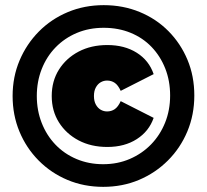

<svg xmlns="http://www.w3.org/2000/svg" viewBox="-20 -723 804 746"><path d="M381 3Q306 3 242 -24Q178 -51 130 -99.5Q82 -148 55.5 -212Q29 -276 29 -350Q29 -424 56 -488Q83 -552 131 -600.5Q179 -649 243.5 -676Q308 -703 383 -703Q458 -703 522.5 -676.5Q587 -650 634.5 -602Q682 -554 708.5 -490.5Q735 -427 735 -352Q735 -277 708 -212.5Q681 -148 632.5 -99.5Q584 -51 520 -24Q456 3 381 3ZM381 -85Q437 -85 484.5 -105.5Q532 -126 567 -162Q602 -198 621.5 -246.5Q641 -295 641 -352Q641 -409 622 -457Q603 -505 569 -540.5Q535 -576 487.5 -595.5Q440 -615 383 -615Q326 -615 278.5 -595Q231 -575 196 -539Q161 -503 142 -454.5Q123 -406 123 -350Q123 -294 142 -245.5Q161 -197 195.5 -161Q230 -125 277.5 -105Q325 -85 381 -85ZM397 -152Q334 -152 285.5 -177.5Q237 -203 209 -247.5Q181 -292 181 -350Q181 -408 209 -452.5Q237 -497 285.5 -522.5Q334 -548 397 -548Q464 -548 511.5 -518Q559 -488 577 -435L449 -370Q439 -392 426 -401Q413 -410 396 -410Q383 -410 371.5 -403.5Q360 -397 352.5 -383.5Q345 -370 345 -350Q345 -330 352.5 -316.5Q360 -303 371.5 -296.5Q383 -290 396 -290Q413 -290 426 -299Q439 -308 449 -330L577 -265Q559 -213 511.5 -182.5Q464 -152 397 -152Z"/></svg>

Font: Montserrat Thin Black
Style: Regular
Weight: 900
Version: Version 9.000